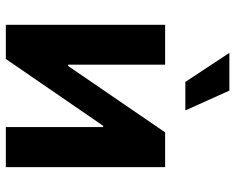

<svg xmlns="http://www.w3.org/2000/svg" viewBox="-94 -712 806 658"><g transform="rotate(90 309.0 -383.0)"><path d="M552.7 0H415.5V-333.5H411.1L182.1 0H64.9V-545.9H201.7V-213.4H206.1L433.6 -545.9H552.7ZM260.7 -615.2 161.1 -766.1H290.5L358.4 -615.2Z"/></g></svg>

Font: Inter Cardless
Style: Bold
Weight: 700
Designer: Rasmus Andersson
Foundry: rsms
Version: Version 4.001;git-9221beed3